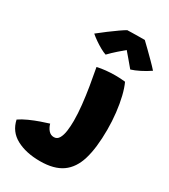

<svg xmlns="http://www.w3.org/2000/svg" viewBox="-428 -820 1049 1194"><g transform="rotate(30 96.5 -223.5)"><path d="M59.5 266Q-41 266 -109.8 229Q-178.5 192 -195 114.5Q-169 96.5 -132.8 80.2Q-96.5 64 -61 51.5Q-25.5 39 -1.5 32Q6 58.5 21.5 76Q37 93.5 60 93.5Q83.5 93.5 96 71.5Q108.5 49.5 113 15Q117.5 -19.5 117.5 -57Q117.5 -108 111 -168.8Q104.5 -229.5 94 -293.5Q83.5 -357.5 72 -417Q100.5 -424 134 -427.2Q167.5 -430.5 201 -430.5Q236.5 -430.5 271.5 -426.5Q287.5 -392.5 299.8 -342.2Q312 -292 318.8 -232.8Q325.5 -173.5 325.5 -112.5Q325.5 17 300.5 100.8Q275.5 184.5 217.5 225.2Q159.5 266 59.5 266ZM248 -713Q267 -695 292.8 -669.8Q318.5 -644.5 344.2 -618.8Q370 -593 388 -572.5Q357 -551 322.5 -533.8Q288 -516.5 261.5 -508.5Q239 -536 216.2 -562.5Q193.5 -589 182 -602.5Q165.5 -589 136.8 -563.8Q108 -538.5 82.5 -512Q65.5 -517.5 42 -530.5Q18.5 -543.5 -4.5 -559.5Q-27.5 -575.5 -44 -590Q-13.5 -614.5 19.5 -639.2Q52.5 -664 80.2 -683.2Q108 -702.5 123 -711Q133.5 -711.5 158.5 -712Q183.5 -712.5 209.5 -712.8Q235.5 -713 248 -713Z"/></g></svg>

Font: Grandstander Black
Style: Regular
Weight: 900
Designer: Tyler Finck
Foundry: Etcetera Type Co
Version: Version 1.200; ttfautohint (v1.8.3)